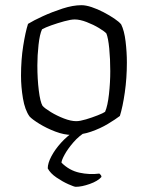

<svg xmlns="http://www.w3.org/2000/svg" viewBox="-20 -520 570 740"><path d="M257 0Q227 0 193 -13Q159 -26 131.5 -43Q104 -60 94 -71Q76 -96 68.5 -140.5Q61 -185 61 -228Q61 -290 69.5 -343.5Q78 -397 88 -428Q109 -441 145 -457.5Q181 -474 221 -487Q261 -500 294 -500Q311 -500 333.5 -492.5Q356 -485 379 -473Q402 -461 420.5 -448.5Q439 -436 447 -426Q459 -402 464 -360.5Q469 -319 469 -279Q469 -219 461 -163.5Q453 -108 442 -73Q425 -60 396 -42.5Q367 -25 331 -12.5Q295 0 257 0ZM274 -53Q288 -53 311.5 -60Q335 -67 356.5 -75.5Q378 -84 385 -89Q395 -112 400 -157Q405 -202 405 -246Q405 -293 401 -333.5Q397 -374 390 -391Q383 -399 361.5 -412Q340 -425 314 -435Q288 -445 268 -445Q253 -445 227.5 -438Q202 -431 178 -422.5Q154 -414 142 -407Q133 -388 128.5 -347Q124 -306 124 -268Q124 -216 129.5 -171.5Q135 -127 144 -112Q153 -102 176 -88Q199 -74 226 -63.5Q253 -53 274 -53ZM272 200Q266 200 243.5 190Q221 180 197.5 164Q174 148 164 129Q164 109 178 82.5Q192 56 215.5 30Q239 4 267 -14H314Q285 3 263 28.5Q241 54 229 76Q217 98 217 107Q247 137 286 145.5Q325 154 363 149Q365 151 368 154Q371 157 371 162Q357 178 326 189Q295 200 272 200Z"/></svg>

Font: Texturina Thin
Style: Regular
Weight: 100
Designer: Guillermo Torres Carreño
Foundry: Omnibus-Type
Version: Version 1.002; ttfautohint (v1.8.3)